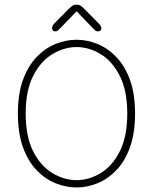

<svg xmlns="http://www.w3.org/2000/svg" viewBox="-20 -796 659 826"><path d="M309.5 10.5Q264 10.5 219.2 -7.5Q174.5 -25.5 137.8 -63.5Q101 -101.5 79 -162Q57 -222.5 57 -307.5Q57 -392.5 79 -452.8Q101 -513 137.8 -551Q174.5 -589 219.2 -607Q264 -625 309.5 -625Q354.5 -625 399 -607Q443.5 -589 480.2 -551Q517 -513 539 -452.8Q561 -392.5 561 -307.5Q561 -222.5 539 -162Q517 -101.5 480.2 -63.5Q443.5 -25.5 399 -7.5Q354.5 10.5 309.5 10.5ZM309.5 -21Q363 -21 413 -51.2Q463 -81.5 495.2 -144.8Q527.5 -208 527.5 -307.5Q527.5 -406.5 495.2 -469.8Q463 -533 413 -563.2Q363 -593.5 309.5 -593.5Q256 -593.5 205.5 -563.2Q155 -533 122.8 -469.8Q90.5 -406.5 90.5 -307.5Q90.5 -208 122.8 -144.8Q155 -81.5 205.5 -51.2Q256 -21 309.5 -21ZM404 -696Q416 -684 416 -674Q416 -668 412 -664.5Q408 -661 401.5 -661Q395 -661 390.5 -664.5Q386 -668 378.5 -676L309.5 -747.5L240 -675.5Q232.5 -667.5 228.2 -664.2Q224 -661 217 -661Q211 -661 207.5 -664.8Q204 -668.5 204 -675Q204 -679.5 206.5 -685Q209 -690.5 214.5 -696L279.5 -761.5Q287.5 -769.5 294.5 -772.8Q301.5 -776 309 -776Q317 -776 324 -772.8Q331 -769.5 339 -761.5Z"/></svg>

Font: Sono ExtraLight
Style: Regular
Weight: 200
Designer: Tyler Finck
Foundry: Tyler Finck
Version: Version 2.112